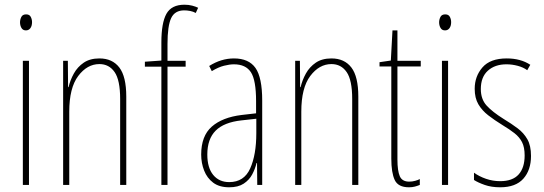

<svg xmlns="http://www.w3.org/2000/svg" viewBox="-20 -785 2308 815"><path d="M91 -724Q105 -724 110.5 -713.5Q116 -703 116 -691Q116 -675 109 -665.5Q102 -656 90 -656Q77 -656 71 -666.5Q65 -677 65 -690Q65 -702 70.5 -713Q76 -724 91 -724ZM103 -527V0H77V-527Z M402 -537Q457 -537 486.5 -498.5Q516 -460 516 -375V0H490V-365Q490 -445 466.5 -479Q443 -513 402 -513Q350 -513 312 -462.5Q274 -412 274 -311V0H248V-527H268L269 -415H271Q278 -445 293.5 -473Q309 -501 335.5 -519Q362 -537 402 -537Z M768 -502H691V0H665V-502H595V-523L665 -528V-605Q665 -688 686.5 -726.5Q708 -765 763 -765Q781 -765 796 -761Q811 -757 821 -752L811 -730Q800 -736 787 -738.5Q774 -741 762 -741Q722 -741 706.5 -708Q691 -675 691 -598V-527H768Z M973 -537Q1036 -537 1064.5 -496.5Q1093 -456 1093 -358V0H1072L1071 -93H1069Q1063 -68 1050.5 -44.5Q1038 -21 1014.5 -5.5Q991 10 953 10Q911 10 885 -9.5Q859 -29 846.5 -61Q834 -93 834 -129Q834 -208 879 -247.5Q924 -287 1006 -297L1067 -304V-355Q1067 -445 1045 -478.5Q1023 -512 973 -512Q955 -512 931 -506Q907 -500 879 -483L868 -505Q919 -537 973 -537ZM1005 -274Q931 -266 895.5 -230.5Q860 -195 860 -129Q860 -73 885 -42.5Q910 -12 953 -12Q1016 -12 1042 -70Q1068 -128 1068 -220V-281Z M1387 -537Q1442 -537 1471.5 -498.5Q1501 -460 1501 -375V0H1475V-365Q1475 -445 1451.5 -479Q1428 -513 1387 -513Q1335 -513 1297 -462.5Q1259 -412 1259 -311V0H1233V-527H1253L1254 -415H1256Q1263 -445 1278.5 -473Q1294 -501 1320.5 -519Q1347 -537 1387 -537Z M1717 -14Q1730 -14 1742.5 -17.5Q1755 -21 1762 -25V0Q1752 4 1741 7Q1730 10 1716 10Q1670 10 1655.5 -21Q1641 -52 1641 -112V-503H1591V-521L1639 -528L1646 -656H1667V-527H1766V-503H1667V-108Q1667 -60 1677 -37Q1687 -14 1717 -14Z M1870 -724Q1884 -724 1889.5 -713.5Q1895 -703 1895 -691Q1895 -675 1888 -665.5Q1881 -656 1869 -656Q1856 -656 1850 -666.5Q1844 -677 1844 -690Q1844 -702 1849.5 -713Q1855 -724 1870 -724ZM1882 -527V0H1856V-527Z M2234 -123Q2234 -63 2201.5 -26.5Q2169 10 2103 10Q2066 10 2037.5 0Q2009 -10 1992 -21V-52Q2014 -36 2043 -26Q2072 -16 2103 -16Q2156 -16 2181.5 -44.5Q2207 -73 2207 -125Q2207 -160 2196 -181.5Q2185 -203 2164 -219.5Q2143 -236 2113 -254Q2079 -275 2052.5 -295.5Q2026 -316 2010.5 -342.5Q1995 -369 1995 -408Q1995 -461 2028 -499Q2061 -537 2131 -537Q2190 -537 2231 -510L2218 -487Q2202 -499 2178 -505.5Q2154 -512 2130 -512Q2081 -512 2051 -485Q2021 -458 2021 -407Q2021 -364 2045.5 -337Q2070 -310 2118 -280Q2151 -260 2177 -240.5Q2203 -221 2218.5 -194Q2234 -167 2234 -123Z"/></svg>

Font: Noto Sans Gujarati UI ExtraCondensed Thin
Style: Regular
Weight: 100
Width: 2
Designer: Jelle Bosma - Monotype Design Team, Universal Thirst
Foundry: Monotype Imaging Inc.
Version: Version 2.106; ttfautohint (v1.8.4.7-5d5b)